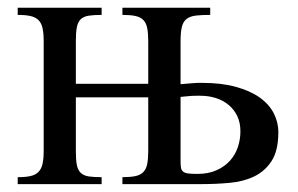

<svg xmlns="http://www.w3.org/2000/svg" viewBox="-20 -467 756 487"><path d="M686 -131.8Q686 -85.4 669.2 -59.1Q652.3 -32.7 624.8 -19.5Q597.2 -6.3 562.3 -3.2Q527.3 0 490.7 0H290.5V-17.6Q310.5 -17.6 323.2 -20.3Q335.9 -22.9 343.3 -30.3Q350.6 -37.6 353.3 -50.5Q356 -63.5 356 -83.5V-220.2H172.4V-83.5Q172.4 -61 175 -48.1Q177.7 -35.2 185.1 -28.3Q192.4 -21.5 205.1 -19.5Q217.8 -17.6 237.8 -17.6V0H24.9V-17.6Q44.9 -17.6 57.6 -20.5Q70.3 -23.4 77.6 -31Q85 -38.6 87.9 -51.3Q90.8 -64 90.8 -83.5V-362.8Q90.8 -382.8 87.9 -395.8Q85 -408.7 77.6 -416Q70.3 -423.3 57.6 -426.3Q44.9 -429.2 24.9 -429.2V-447.3H237.8V-429.2Q217.8 -429.2 205.1 -427.2Q192.4 -425.3 185.1 -418.5Q177.7 -411.6 175 -398.4Q172.4 -385.3 172.4 -362.8V-254.4H356V-362.8Q356 -383.3 353.3 -396.2Q350.6 -409.2 343.3 -416.5Q335.9 -423.8 323.2 -426.5Q310.5 -429.2 290.5 -429.2V-447.3H513.2V-429.2Q491.2 -429.2 476.8 -427.5Q462.4 -425.8 453.6 -419.2Q444.8 -412.6 441.4 -399.2Q438 -385.7 438 -362.8V-253.4Q453.1 -254.9 460.7 -255.4Q468.3 -255.9 472.9 -256.3Q477.5 -256.8 481.4 -256.8H493.2Q541.5 -256.8 577.9 -246.8Q614.3 -236.8 638.2 -220Q662.1 -203.1 674.1 -180.2Q686 -157.2 686 -131.8ZM589.8 -133.8Q589.8 -155.8 581.8 -172.6Q573.7 -189.5 559.8 -200.9Q545.9 -212.4 527.6 -218.3Q509.3 -224.1 488.8 -224.1H478Q473.1 -224.1 467.8 -223.9Q462.4 -223.6 455.3 -222.9Q448.2 -222.2 438 -221.2V-58.6Q438 -48.3 439 -42Q439.9 -35.6 444.1 -32Q448.2 -28.3 456.8 -27.1Q465.3 -25.9 480.5 -25.9Q508.8 -25.9 529.3 -35.2Q549.8 -44.4 563.2 -59.3Q576.7 -74.2 583.3 -93.8Q589.8 -113.3 589.8 -133.8Z"/></svg>

Font: Doulos SIL CyrE
Style: Regular
Weight: 400
Designer: Walt Agee, Victor Gaultney, Peter Martin, Debbi Hosken, Becca Hirsbrunner
Foundry: SIL International
Version: Version 5.000